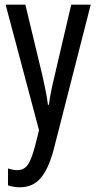

<svg xmlns="http://www.w3.org/2000/svg" viewBox="-20 -623 410 817"><path d="M4 -603H88L161 -299Q167 -271 173.5 -240Q180 -209 184 -177H188Q195 -230 212 -299L283 -603H366L208 15Q186 97 152.5 135.5Q119 174 64 174Q52 174 40 172Q28 170 14 166V94Q24 97 34 99Q44 101 53 101Q82 101 98 78.5Q114 56 129 -1L146 -69Z"/></svg>

Font: Noto Sans Malayalam UI ExtraCondensed
Style: Regular
Weight: 400
Width: 2
Designer: Jelle Bosma - Monotype Design Team
Foundry: Monotype Imaging Inc.
Version: Version 2.104; ttfautohint (v1.8.4.7-5d5b)